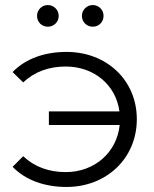

<svg xmlns="http://www.w3.org/2000/svg" viewBox="-20 -736 611 762"><path d="M170 -630C193 -630 213 -648 213 -673C213 -697 193 -716 170 -716C146 -716 127 -697 127 -673C127 -648 146 -630 170 -630ZM348 -630C372 -630 391 -648 391 -673C391 -697 372 -716 348 -716C325 -716 305 -697 305 -673C305 -648 325 -630 348 -630ZM244 -530C157 -530 81 -503 30 -450L72 -409C118 -452 175 -472 241 -472C353 -472 440 -399 454 -294H174V-240H455C444 -132 356 -53 241 -53C175 -53 118 -73 72 -116L30 -74C81 -21 157 6 244 6C403 6 523 -108 523 -263C523 -418 403 -530 244 -530Z"/></svg>

Font: Talent
Style: Regular
Weight: 400
Designer: Mike Powis
Version: Version 1.001;hotconv 1.0.109;makeotfexe 2.5.65596